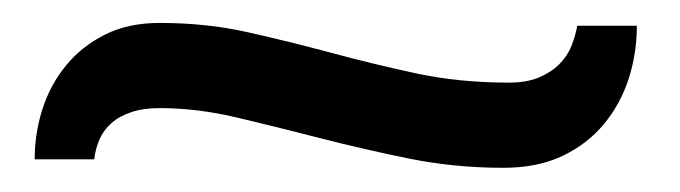

<svg xmlns="http://www.w3.org/2000/svg" viewBox="-20 -320 584 165"><path d="M9.8 -183.1Q9.8 -205.6 16.6 -226.6Q23.4 -247.6 36.9 -263.9Q50.3 -280.3 70.3 -290.3Q90.3 -300.3 117.2 -300.3Q157.7 -300.3 193.4 -292.2Q229 -284.2 264.4 -274.7Q299.8 -265.1 336.9 -257.1Q374 -249 417.5 -249Q432.6 -249 443.1 -253.4Q453.6 -257.8 460.7 -264.9Q467.8 -272 471.2 -280.8Q474.6 -289.6 476.1 -297.9H527.3Q527.3 -274.4 520.3 -252.4Q513.2 -230.5 499 -213.4Q484.9 -196.3 463.4 -186Q441.9 -175.8 412.6 -175.8Q370.6 -175.8 331.1 -183.8Q291.5 -191.9 254.6 -201.4Q217.8 -210.9 183.6 -219Q149.4 -227.1 117.2 -227.1Q103 -227.1 92.8 -223.6Q82.5 -220.2 75.7 -214.1Q68.8 -208 65.4 -200Q62 -191.9 61 -183.1Z"/></svg>

Font: Andika Compact
Style: Regular
Weight: 400
Designer: Victor Gaultney, Annie Olsen, Julie Remington, Don Collingsworth, Eric Hays, Becca Hirsbrunner
Foundry: SIL International
Version: Version 5.000 ; LnSpcTght